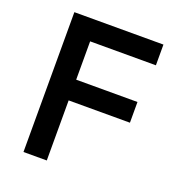

<svg xmlns="http://www.w3.org/2000/svg" viewBox="-125 -773 791 871"><g transform="rotate(20 270.5 -337.5)"><path d="M198.3 0H85.8V-675H515.8V-575H198.3V-390H494.2V-290H198.3Z"/></g></svg>

Font: Funnel Sans Medium
Style: Regular
Weight: 500
Version: Version 1.000; Beta; Release 5; Build 24; ttfautohint (v1.8.